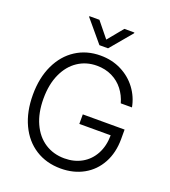

<svg xmlns="http://www.w3.org/2000/svg" viewBox="-163 -1036 1031 1164"><g transform="rotate(20 352.5 -454.0)"><path d="M358.4 -651.4Q290 -651.4 236.3 -615.7Q182.6 -580.1 151.9 -512.9Q121.1 -445.8 121.1 -353.5Q121.1 -261.7 151.9 -194.3Q182.6 -127 237.5 -91.3Q292.5 -55.7 363.3 -55.7Q426.3 -55.7 475.1 -83.3Q523.9 -110.8 551.8 -162.4Q579.6 -213.9 580.1 -283.2H377.9V-344.7H647.5V-284.2Q647.5 -195.3 611.1 -128.7Q574.7 -62 510.3 -26.1Q445.8 9.8 363.3 9.8Q270.5 9.8 200.2 -34.9Q129.9 -79.6 91.3 -161.9Q52.7 -244.1 52.7 -353.5Q52.7 -462.9 91.6 -545.2Q130.4 -627.4 199.7 -672.1Q269 -716.8 358.4 -716.8Q433.1 -716.8 493.7 -686Q554.2 -655.3 593 -602.8Q631.8 -550.3 643.6 -486.3H571.3Q558.1 -533.7 529.3 -571Q500.5 -608.4 456.8 -629.9Q413.1 -651.4 358.4 -651.4ZM356.4 -819.3 437.5 -918H502V-913.1L384.8 -773.4H329.1L211.9 -913.1V-918H276.4Z"/></g></svg>

Font: Pretendard Std Light
Style: Regular
Weight: 300
Designer: Base glyphs from Inter by Rasmus Andersson; Hangeul glyphs from Noto Sans CJK(Source Han Sans) by Jang Soo-young and Kan
Foundry: Kil Hyung-jin
Version: Version 1.309